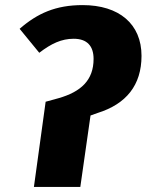

<svg xmlns="http://www.w3.org/2000/svg" viewBox="-20 -733 575 753"><path d="M113 0H295L335 -280L363 -290C475 -325 535 -399 535 -514C535 -639 447 -713 304 -713C199 -713 127 -681 57 -620L134 -526C181 -562 221 -581 269 -581C322 -581 347 -552 347 -502C347 -418 297 -373 210 -348L159 -334Z"/></svg>

Font: Fira Sans ExtraBold
Style: Italic
Weight: 800
Italic angle: -8°
Designer: bBox Type GmbH & Carrois Corporate GbR & Edenspiekermann AG
Foundry: bBox Type GmbH & Carrois Corporate GbR & Edenspiekermann AG
Version: Version 4.301;PS 004.301;hotconv 1.0.88;makeotf.lib2.5.64775